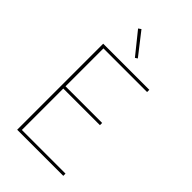

<svg xmlns="http://www.w3.org/2000/svg" viewBox="-280 -1061 1160 1160"><g transform="rotate(45 300.0 -480.5)"><path d="M107 0V-735H501V-716H128V-392H441V-373H128V-19H501V0ZM303 -810 191 -949 208 -961 318 -820Z"/></g></svg>

Font: Iosevka Thin Extended
Style: Regular
Weight: 100
Width: 7
Monospace: yes
Designer: Belleve Invis
Foundry: Belleve Invis
Version: Version 32.5.0; ttfautohint (v1.8.4)